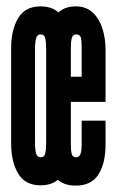

<svg xmlns="http://www.w3.org/2000/svg" viewBox="-20 -575 366 603"><path d="M107.5 7Q59 7 37 -30Q15 -67 15 -124V-424Q15 -481 37 -518Q59 -555 107.5 -555Q156.5 -555 178.2 -518Q200 -481 200 -424V-124Q200 -67 178.2 -30Q156.5 7 107.5 7ZM108 -81Q119 -81 122 -92.8Q125 -104.5 125 -127V-421Q125 -443.5 122 -455.2Q119 -467 108 -467Q97 -467 93.5 -455.2Q90 -443.5 90 -421V-127Q90 -104.5 93.5 -92.8Q97 -81 108 -81ZM217.5 8Q169 8 147.2 -27.5Q125.5 -63 125.5 -123.5V-418Q125.5 -474.5 147.2 -514.8Q169 -555 217.5 -555Q250 -555 270.8 -536Q291.5 -517 301.5 -485.8Q311.5 -454.5 311.5 -418V-255H202.5V-121Q202.5 -102.5 205.2 -91.8Q208 -81 218.5 -81Q229.5 -81 233 -92Q236.5 -103 236.5 -121.5V-196H311.5V-122Q311.5 -61.5 289 -26.8Q266.5 8 217.5 8ZM202.5 -334H236.5V-426Q236.5 -446.5 234 -456.8Q231.5 -467 218.5 -467Q209 -467 205.8 -456.2Q202.5 -445.5 202.5 -426Z"/></svg>

Font: League Gothic Condensed
Style: Regular
Weight: 400
Width: 3
Designer: The League of Moveable Type
Version: Version 2.001